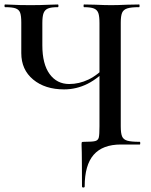

<svg xmlns="http://www.w3.org/2000/svg" viewBox="-20 -645 674 857"><path d="M345 35Q344 21 344 0Q344 -9 345.5 -10.5Q347 -12 356 -12Q393 -12 405.5 -15.5Q418 -19 421 -31.5Q424 -44 424 -81V-542Q424 -572 419 -586.5Q414 -601 399.5 -607Q385 -613 355 -613Q353 -613 353 -619Q353 -625 355 -625L405 -624Q449 -622 476 -622Q504 -622 548 -624L601 -625Q603 -625 603 -619Q603 -613 601 -613Q565 -613 548 -607.5Q531 -602 525 -588Q519 -574 519 -544V-81Q519 -50 525 -36Q531 -22 548.5 -17Q566 -12 604 -12Q606 -12 606 -6Q606 0 604 0H520Q438 0 398 46Q358 92 358 187Q358 192 352 192Q346 192 346 187Q346 119 345.5 85Q345 51 345 35ZM75 -408V-544Q75 -574 70 -588Q65 -602 50 -607.5Q35 -613 3 -613Q0 -613 0 -619Q0 -625 3 -625Q21 -625 32 -624Q64 -622 117 -622Q160 -622 204 -624Q217 -625 238 -625Q241 -625 241 -619Q241 -613 238 -613Q208 -613 194 -607Q180 -601 174.5 -586.5Q169 -572 169 -542V-443Q169 -359 201.5 -314.5Q234 -270 289 -270Q333 -270 375 -290Q417 -310 463 -359L472 -352Q421 -296 371 -271Q321 -246 266 -246Q181 -246 128 -290Q75 -334 75 -408Z"/></svg>

Font: Cormorant Unicase SemiBold
Style: Regular
Weight: 600
Designer: Christian Thalmann (Catharsis Fonts)
Foundry: Catharsis Fonts
Version: Version 4.000